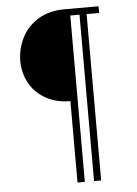

<svg xmlns="http://www.w3.org/2000/svg" viewBox="-57 -786 652 914"><g transform="rotate(-5 269.5 -328.5)"><path d="M389 -710V85H355V-710H311V85H276V-304Q207 -304 156.5 -333.5Q106 -363 80.5 -411Q55 -459 55 -514Q55 -572 81 -624.5Q107 -677 159.5 -709.5Q212 -742 287 -742H449V-710Z"/></g></svg>

Font: Morrison Thin
Style: Regular
Weight: 100
Designer: Pablo Impallari, Rodrigo Fuenzalida (Modified by Dan O. Williams)
Version: Version 0.03;June 6, 2019;FontCreator 11.5.0.2425 64-bit; tt